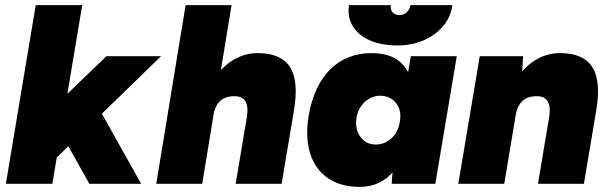

<svg xmlns="http://www.w3.org/2000/svg" viewBox="-20 -720 2390 752"><path d="M3 0 120 -700H302L185 0ZM194 -95 106 -220 397 -500H611ZM330 0 218 -200 352 -323 533 0Z M592 0 707 -700H887L772 0ZM903 0 946 -256H1126L1083 0ZM946 -256Q951 -285 948 -303.5Q945 -322 934 -332Q923 -342 904 -343Q866 -345 844 -326Q822 -307 815 -266H766Q779 -345 812 -400Q845 -455 891 -483.5Q937 -512 989 -512Q1081 -512 1116 -457Q1151 -402 1131 -286L1126 -256Z M1514 0 1521 -93 1589 -500H1769L1685 0ZM1389 12Q1314 12 1264 -22.5Q1214 -57 1194.5 -120Q1175 -183 1189 -267Q1199 -325 1220 -370.5Q1241 -416 1272.5 -447.5Q1304 -479 1345 -495.5Q1386 -512 1434 -512Q1509 -512 1548.5 -476Q1588 -440 1598.5 -377.5Q1609 -315 1595 -233Q1585 -175 1567.5 -129.5Q1550 -84 1524.5 -52.5Q1499 -21 1465 -4.5Q1431 12 1389 12ZM1452 -154Q1470 -154 1485.5 -160.5Q1501 -167 1513.5 -178.5Q1526 -190 1534.5 -206.5Q1543 -223 1546 -243Q1554 -288 1531 -316.5Q1508 -345 1469 -345Q1452 -345 1436.5 -338.5Q1421 -332 1408.5 -320.5Q1396 -309 1387.5 -293Q1379 -277 1376 -257Q1370 -213 1392 -183.5Q1414 -154 1452 -154ZM1536 -542Q1474 -542 1428.5 -562Q1383 -582 1361.5 -618Q1340 -654 1347 -700H1511Q1508 -683 1517.5 -672Q1527 -661 1544 -661Q1561 -661 1573 -672Q1585 -683 1588 -700H1752Q1745 -652 1714.5 -616.5Q1684 -581 1638 -561.5Q1592 -542 1536 -542Z M1775 0 1859 -500H2029L2023 -408L1955 0ZM2087 0 2130 -256 2315 -286 2267 0ZM2130 -256Q2135 -285 2132 -303.5Q2129 -322 2118 -332Q2107 -342 2088 -343Q2050 -345 2028 -326Q2006 -307 1999 -266H1950Q1963 -345 1996 -400Q2029 -455 2075 -483.5Q2121 -512 2173 -512Q2265 -512 2300 -457Q2335 -402 2315 -286L2310 -256Z"/></svg>

Font: Figtree Black
Style: Italic
Weight: 900
Italic angle: -9.5°
Foundry: Erik Kennedy
Version: Version 2.001;gftools[0.9.30]